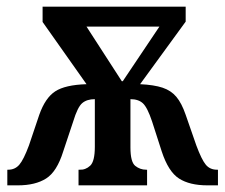

<svg xmlns="http://www.w3.org/2000/svg" viewBox="-20 -556 677 577"><path d="M2 1V-46H5Q25 -46 38 -61Q51 -76 67 -119L98 -211Q116 -262 146 -281.5Q176 -301 240 -303L108 -490V-536H538V-491L401 -303Q443 -301 468.5 -292.5Q494 -284 510 -265Q526 -246 538 -211L570 -119Q586 -76 598.5 -61Q611 -46 632 -46H635V1H603Q550 1 518 -19.5Q486 -40 466 -101L437 -191Q423 -233 409.5 -245.5Q396 -258 372 -258V-113Q372 -69 386.5 -57.5Q401 -46 419 -46H422V1H216V-46H219Q237 -45 251 -58Q265 -71 265 -115V-258Q241 -258 227 -246Q213 -234 200 -191L170 -101Q151 -40 118.5 -19.5Q86 1 34 1ZM346 -312H349L459 -476H240Z"/></svg>

Font: Noto Serif ExtraCondensed SemiBold
Style: Regular
Weight: 600
Width: 2
Designer: Monotype Design Team
Foundry: Monotype Imaging Inc.
Version: Version 2.015; ttfautohint (v1.8.4.7-5d5b)